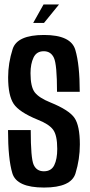

<svg xmlns="http://www.w3.org/2000/svg" viewBox="-20 -837 403 862"><path d="M129 -734 175.5 -817H245L177.5 -734ZM177.5 5Q55 5 35.5 -59Q16 -123 16 -253H118Q118 -126 131.2 -97Q144.5 -68 177 -68Q210 -68 223.5 -95.2Q237 -122.5 237 -168.5Q237 -230 218.2 -255Q199.5 -280 149.5 -299.5Q66 -333.5 41.2 -371Q16.5 -408.5 16.5 -490Q16.5 -553.5 36.8 -616.8Q57 -680 177.5 -680Q298.5 -680 318.2 -613Q338 -546 338 -425H236Q236 -547 222.2 -577Q208.5 -607 176.5 -607Q144 -607 130.5 -578.5Q117 -550 117 -508.5Q117 -447 136.2 -422.2Q155.5 -397.5 206.5 -377Q289 -343.5 313.8 -308.5Q338.5 -273.5 338.5 -188Q338.5 -122.5 319 -58.8Q299.5 5 177.5 5Z"/></svg>

Font: Anybody Condensed Medium
Style: Regular
Weight: 500
Width: 3
Designer: Tyler Finck
Foundry: Etcetera Type Company
Version: Version 1.010; ttfautohint (v1.8.3) -l 8 -r 50 -G 200 -x 14 